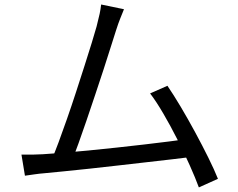

<svg xmlns="http://www.w3.org/2000/svg" viewBox="-20 -786 1040 840"><path d="M522.4 -745.6Q515 -727.3 506.4 -706Q497.7 -684.8 487.6 -652.9Q479.4 -627.5 465.4 -583Q451.4 -538.5 433.7 -483.9Q416 -429.3 396.3 -370.9Q376.7 -312.5 358.1 -257.7Q339.4 -202.9 323.7 -159.4Q308 -115.8 297 -90.4L206 -87.5Q218.8 -116.6 236.1 -162.9Q253.4 -209.2 273.1 -265.9Q292.9 -322.5 312.4 -382.4Q331.9 -442.3 349.7 -498Q367.6 -553.6 381.4 -598.7Q395.2 -643.8 402.6 -670.2Q411.7 -705.3 416 -725.8Q420.3 -746.2 422.5 -766.3ZM712.5 -410.7Q738.8 -372.3 770.6 -318.9Q802.3 -265.6 833.8 -207.4Q865.3 -149.2 891.6 -96Q917.9 -42.8 933.5 -3.7L850 33.9Q835.1 -6.8 810.3 -62.3Q785.5 -117.8 755.5 -177Q725.6 -236.2 694.6 -289.1Q663.7 -342 636.7 -377.3ZM167.3 -111.2Q203.1 -113.4 254.5 -117.5Q305.9 -121.6 366 -127.5Q426.1 -133.4 488.4 -140.1Q550.7 -146.9 609.6 -153.7Q668.6 -160.5 717.7 -166.8Q766.8 -173.1 798.5 -177.5L821 -99.8Q786.6 -95.4 734.8 -89.3Q683 -83.2 622.3 -76.4Q561.5 -69.5 497.4 -62.1Q433.4 -54.7 372.2 -48.1Q311 -41.5 259.2 -36.4Q207.5 -31.3 172 -27.9Q153 -26.5 132 -23.4Q111 -20.3 89.1 -17.3L73.9 -109.5Q96.6 -108.9 121.3 -109.5Q146 -110.2 167.3 -111.2Z"/></svg>

Font: Shanggu Sans SC VF
Style: Regular
Weight: 250
Designer: GuiWonder
Version: Version 1.021